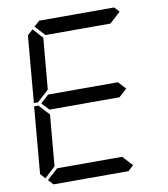

<svg xmlns="http://www.w3.org/2000/svg" viewBox="-104 -1086 1024 1173"><g transform="rotate(-10 408.0 -500.0)"><path d="M90 -45 62 -76 98 -490H125L129 -485L185 -424L157 -107ZM131 -515 127 -510H100L136 -924L170 -955L226 -893L198 -576ZM185 -969 219 -1000H684L713 -969L645 -907H242ZM671 -499 620 -453V-454H188V-453L144 -500L196 -547V-546H628ZM631 -31 597 0H132L103 -31L171 -93H574Z"/></g></svg>

Font: DSEG7 Classic
Style: Italic
Weight: 400
Italic angle: -5°
Designer: Keshikan(Twitter:@keshinomi_88pro)
Version: Version 0.46